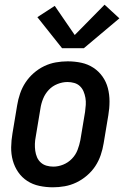

<svg xmlns="http://www.w3.org/2000/svg" viewBox="-20 -789 540 817"><path d="M205 8Q176 8 147.5 2Q119 -4 96 -19Q73 -34 57.5 -56.5Q42 -79 34.5 -106Q27 -133 27.5 -162.5Q28 -192 33 -221L53 -341Q57 -366 65.5 -391Q74 -416 88.5 -438Q103 -460 123.5 -478Q144 -496 168 -507.5Q192 -519 217.5 -523.5Q243 -528 268 -528Q298 -528 326 -522Q354 -516 377 -501Q400 -486 416 -463.5Q432 -441 439 -414Q446 -387 446 -357.5Q446 -328 441 -299L421 -179Q417 -154 408.5 -129Q400 -104 385.5 -82Q371 -60 350 -42Q329 -24 305 -12.5Q281 -1 255.5 3.5Q230 8 205 8ZM207 -80Q228 -80 249 -88.5Q270 -97 286 -113.5Q302 -130 310 -151Q318 -172 322 -193L342 -313Q344 -328 345 -343Q346 -358 343.5 -372.5Q341 -387 335.5 -400Q330 -413 320 -422.5Q310 -432 296 -436Q282 -440 267 -440Q246 -440 224.5 -431.5Q203 -423 187.5 -406.5Q172 -390 163.5 -369Q155 -348 152 -327L132 -207Q129 -192 128.5 -177Q128 -162 130 -147.5Q132 -133 137.5 -120Q143 -107 153.5 -97.5Q164 -88 178 -84Q192 -80 207 -80ZM244 -584 139 -716 213 -764 298 -640 425 -769 488 -711 337 -584Z"/></svg>

Font: Iosevka SS04 Semibold Oblique
Style: Regular
Weight: 600
Italic angle: -9°
Monospace: yes
Designer: Belleve Invis
Foundry: Belleve Invis
Version: Version 19.0.0; ttfautohint (v1.8.4)